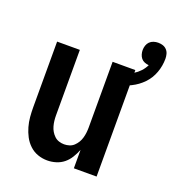

<svg xmlns="http://www.w3.org/2000/svg" viewBox="-126 -774 804 881"><g transform="rotate(20 276.5 -333.0)"><path d="M202 8Q178 8 155.5 0Q133 -8 115.5 -24.5Q98 -41 87 -62Q76 -83 69.5 -106Q63 -129 61 -152.5Q59 -176 59 -200V-520H170V-200Q170 -187 171.5 -174Q173 -161 176.5 -148.5Q180 -136 186.5 -125Q193 -114 202.5 -105Q212 -96 224.5 -92Q237 -88 250 -88Q263 -88 275.5 -92Q288 -96 297.5 -105Q307 -114 313.5 -125Q320 -136 323.5 -148.5Q327 -161 328.5 -174Q330 -187 330 -200V-520H441V0H330V-90Q322 -70 310.5 -51Q299 -32 282.5 -18.5Q266 -5 245 1.5Q224 8 202 8ZM385 -424 368 -478Q387 -483 405 -489.5Q423 -496 439.5 -506Q456 -516 469.5 -530.5Q483 -545 491 -562Q480 -563 470 -567Q460 -571 453.5 -579Q447 -587 444 -597.5Q441 -608 441 -618Q441 -629 444.5 -640Q448 -651 456 -659Q464 -667 475 -670.5Q486 -674 497 -674Q509 -674 520 -670.5Q531 -667 539 -658.5Q547 -650 550 -638.5Q553 -627 553 -616Q553 -581 541 -548Q529 -515 505 -490Q481 -465 449.5 -449.5Q418 -434 385 -424Z"/></g></svg>

Font: Iosevka
Style: Bold
Weight: 700
Monospace: yes
Designer: Belleve Invis
Foundry: Belleve Invis
Version: Version 32.5.0; ttfautohint (v1.8.4)